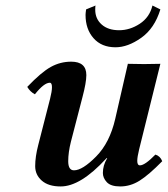

<svg xmlns="http://www.w3.org/2000/svg" viewBox="-20 -668 610 698"><path d="M279.8 -314.9 237.8 -152.8Q228 -113.8 228 -82Q228 -48.8 249 -48.8Q279.8 -48.8 329.3 -98.9Q378.9 -148.9 398.9 -235.8Q429.7 -372.1 444.8 -436Q502.9 -434.1 563 -436L485.8 -125Q479 -97.2 479 -83Q479 -66.9 488.8 -66.9Q506.8 -66.9 544.9 -106Q562 -101.1 569.8 -82Q521 -32.2 487.5 -11.2Q454.1 9.8 417 9.8Q382.8 9.8 368.4 -5.6Q354 -21 354 -39.1Q354 -66.9 369.1 -91.8Q369.6 -92.3 369.6 -93.3Q368.7 -94.2 366.2 -91.8Q272.5 10.3 200.2 9.8Q156.2 9.8 132.1 -11.2Q107.9 -32.2 107.9 -64Q107.9 -98.1 119.1 -141.1L162.1 -309.1Q168.9 -335.9 168.9 -351.1Q168.9 -367.2 161.1 -367.2Q140.1 -367.2 106.9 -325.2Q89.8 -334 79.1 -352.1Q129.9 -405.3 164.6 -424.6Q199.2 -443.8 238.8 -443.8Q293.9 -443.8 293.9 -395Q293.9 -368.2 279.8 -314.9ZM327.1 -647.9Q326.2 -642.1 326.2 -632.8Q326.2 -599.6 349.6 -578.9Q373 -558.1 413.1 -558.1Q452.1 -558.1 488 -581.5Q523.9 -605 534.2 -647.9L563 -633.8Q542 -564.9 493.4 -530.5Q444.8 -496.1 399.9 -496.1Q349.1 -496.1 320.1 -529.1Q291 -562 291 -613.8Q291 -619.6 293 -633.8Z"/></svg>

Font: Linux Libertine O
Style: Semibold Italic
Weight: 600
Italic angle: -11.5°
Designer: Philipp H. Poll
Foundry: Philipp H. Poll
Version: Version 5.1.2